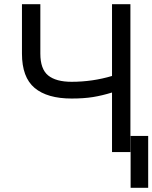

<svg xmlns="http://www.w3.org/2000/svg" viewBox="-20 -727 728 918"><path d="M172.9 -707V-470.7Q172.9 -396.5 210.4 -366.2Q248 -335.9 322.3 -335.9Q421.9 -335.9 515.6 -363.8V-707H603.5V0H515.6V-284.7Q468.3 -270 424.3 -262.9Q380.4 -255.9 322.3 -255.9Q206.1 -255.9 145.5 -306.6Q85 -357.4 85 -470.7V-707ZM688.5 170.9H604.5V-77.1H688.5Z"/></svg>

Font: Pretendard Std
Style: Regular
Weight: 400
Designer: Base glyphs from Inter by Rasmus Andersson; Hangeul glyphs from Noto Sans CJK(Source Han Sans) by Jang Soo-young and Kan
Foundry: Kil Hyung-jin
Version: Version 1.309